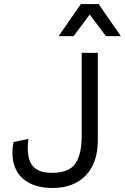

<svg xmlns="http://www.w3.org/2000/svg" viewBox="-20 -922 619 952"><path d="M465 -660V-226Q465 -115 405.5 -52.5Q346 10 241 10Q167 10 119 -18Q71 -46 52.5 -97.5Q34 -149 47 -218L121 -233Q110 -148 136.5 -106.5Q163 -65 238 -65Q323 -65 354 -111.5Q385 -158 385 -246V-660ZM579 -743H505L425 -850L345 -743H271L381 -902H469Z"/></svg>

Font: Work Sans
Style: Regular
Weight: 400
Designer: Wei Huang
Foundry: Wei Huang
Version: Version 2.006; ttfautohint (v1.8.1.43-b0c9)